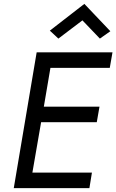

<svg xmlns="http://www.w3.org/2000/svg" viewBox="-20 -970 600 990"><path d="M405 -865 281 -771 237 -812 415 -950 549 -809 495 -771ZM169 -700H215H216H560L546 -620H240L206 -420H493L479 -340H192L147 -80H454L441 0H51Z"/></svg>

Font: Jost*
Style: Italic
Weight: 400
Italic angle: -10°
Version: Version 3.7